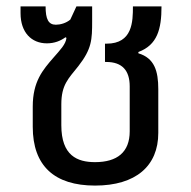

<svg xmlns="http://www.w3.org/2000/svg" viewBox="-20 -568 596 598"><path d="M276 10C403 10 473 -51 473 -154V-290C473 -347 461 -387 411 -402V-406C470 -428 483 -477 483 -548H394C394 -501 393 -432 312 -432H307V-375H311C361 -375 384 -348 384 -299V-159C384 -94 345 -63 276 -63C221 -63 171 -83 171 -178V-243C171 -304 193 -323 224 -362C266 -416 267 -444 267 -503V-548H218L199 -507C186 -496 168 -491 154 -491C131 -491 122 -508 122 -548H44V-527C44 -467 78 -433 126 -433C150 -433 169 -441 184 -452L187 -450C185 -430 167 -412 147 -389C113 -350 82 -314 82 -236V-173C82 -51 150 10 276 10Z"/></svg>

Font: Noto Sans Thai
Style: Regular
Weight: 400
Designer: Monotype Design Team
Foundry: Monotype Imaging Inc.
Version: Version 1.901